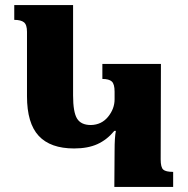

<svg xmlns="http://www.w3.org/2000/svg" viewBox="-20 -734 738 754"><path d="M430 -142Q430 -195 435 -220H429Q400 -185 362.5 -168Q325 -151 271 -151Q178 -151 132 -200.5Q86 -250 86 -356V-609Q86 -637 74 -646.5Q62 -656 36 -656V-714H267V-359Q267 -294 282.5 -268.5Q298 -243 337 -243Q379 -244 404.5 -275.5Q430 -307 430 -344V-374Q430 -404 419 -414Q408 -424 382 -424V-483H612L611 -108Q611 -77 621 -68Q631 -59 660 -59V0H429Z"/></svg>

Font: Noto Serif Armenian Black Narrow
Style: Regular
Weight: 900
Width: 4
Designer: Monotype Design team
Foundry: Monotype Imaging Inc.
Version: Version 1.000